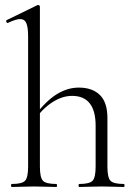

<svg xmlns="http://www.w3.org/2000/svg" viewBox="-20 -745 536 765"><path d="M27 0Q24 0 24 -6Q24 -12 27 -12Q68 -12 80 -25Q92 -38 92 -81V-600Q92 -636 85 -652.5Q78 -669 60 -669Q44 -669 12 -654Q8 -652 5.5 -657.5Q3 -663 7 -665L130 -725Q131 -725 131 -725Q131 -725 132 -725Q135 -725 137 -723Q139 -721 139 -718V-81Q139 -38 151 -25Q163 -12 205 -12Q207 -12 207 -6Q207 0 205 0Q187 0 164.5 -1Q142 -2 116 -2Q91 -2 67.5 -1Q44 0 27 0ZM296 0Q293 0 293 -6Q293 -12 296 -12Q337 -12 349 -25Q361 -38 361 -81V-244Q361 -363 267 -363Q228 -363 188.5 -337.5Q149 -312 120 -269L116 -281Q163 -343 206 -369.5Q249 -396 294 -396Q348 -396 378 -366.5Q408 -337 408 -275V-81Q408 -38 420 -25Q432 -12 474 -12Q476 -12 476 -6Q476 0 474 0Q456 0 433.5 -1Q411 -2 385 -2Q360 -2 336.5 -1Q313 0 296 0Z"/></svg>

Font: Cormorant Light Light
Style: Regular
Weight: 300
Version: Version 4.000